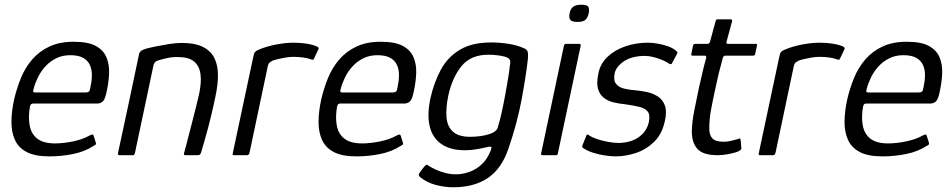

<svg xmlns="http://www.w3.org/2000/svg" viewBox="-20 -658 4034 814"><path d="M40 -237Q51 -284 69 -328Q87 -372 117 -406.5Q147 -441 190 -461Q233 -481 292 -481Q354 -481 386.5 -463Q419 -445 431.5 -414.5Q444 -384 442.5 -347.5Q441 -311 433 -274Q426 -237 416 -228Q406 -219 392 -219H120Q117 -219 113 -217Q109 -215 107 -206Q99 -161 106 -125Q113 -89 139 -69.5Q165 -50 213 -50Q249 -50 289.5 -58.5Q330 -67 357 -82Q364 -86 370 -87.5Q376 -89 378 -79L386 -54Q388 -48 386 -45.5Q384 -43 376 -39Q339 -15 289.5 -5Q240 5 190 5Q128 5 93 -13.5Q58 -32 43 -65.5Q28 -99 28.5 -143Q29 -187 40 -237ZM363 -286Q369 -313 369.5 -337.5Q370 -362 361.5 -381.5Q353 -401 333 -412.5Q313 -424 278 -424Q244 -424 217.5 -410.5Q191 -397 172 -376Q153 -355 141 -330.5Q129 -306 123 -283Q120 -273 121 -269.5Q122 -266 129 -266Q182 -266 235.5 -266Q289 -266 343 -266Q352 -266 356.5 -269.5Q361 -273 363 -286Z M487 0Q484 0 481.5 -1.5Q479 -3 480 -8Q503 -114 525.5 -219.5Q548 -325 570 -431Q572 -437 577 -441.5Q582 -446 597 -451Q611 -455 637.5 -460.5Q664 -466 694.5 -471Q725 -476 750 -476Q808 -476 841.5 -458.5Q875 -441 889.5 -410.5Q904 -380 904 -339.5Q904 -299 894 -252Q885 -207 873.5 -160.5Q862 -114 851 -75Q840 -36 833 -13Q830 -4 827 -2Q824 0 815 0H766Q758 0 760 -8Q762 -14 767 -33.5Q772 -53 779.5 -81.5Q787 -110 795 -141.5Q803 -173 810.5 -202.5Q818 -232 823 -254Q835 -308 830 -343.5Q825 -379 802.5 -397.5Q780 -416 737 -416Q714 -417 692 -412.5Q670 -408 652 -402Q645 -401 638.5 -395.5Q632 -390 630 -378Q611 -288 591.5 -195.5Q572 -103 552 -9Q551 -6 549.5 -3Q548 0 544 0Z M1224 -477Q1285 -477 1324 -461Q1329 -458 1330.5 -456Q1332 -454 1330 -449L1312 -411Q1310 -406 1307 -405Q1304 -404 1300 -406Q1284 -412 1263.5 -414.5Q1243 -417 1224 -417Q1208 -417 1190.5 -414Q1173 -411 1158.5 -407.5Q1144 -404 1136 -401Q1131 -398 1124.5 -394Q1118 -390 1115 -376L1038 -11Q1036 -4 1033.5 -2Q1031 0 1026 0H972Q969 0 967 -2Q965 -4 967 -9L1054 -418Q1057 -433 1061.5 -438Q1066 -443 1076 -447Q1108 -461 1149.5 -469Q1191 -477 1224 -477Z M1342 -237Q1353 -284 1371 -328Q1389 -372 1419 -406.5Q1449 -441 1492 -461Q1535 -481 1594 -481Q1656 -481 1688.5 -463Q1721 -445 1733.5 -414.5Q1746 -384 1744.5 -347.5Q1743 -311 1735 -274Q1728 -237 1718 -228Q1708 -219 1694 -219H1422Q1419 -219 1415 -217Q1411 -215 1409 -206Q1401 -161 1408 -125Q1415 -89 1441 -69.5Q1467 -50 1515 -50Q1551 -50 1591.5 -58.5Q1632 -67 1659 -82Q1666 -86 1672 -87.5Q1678 -89 1680 -79L1688 -54Q1690 -48 1688 -45.5Q1686 -43 1678 -39Q1641 -15 1591.5 -5Q1542 5 1492 5Q1430 5 1395 -13.5Q1360 -32 1345 -65.5Q1330 -99 1330.5 -143Q1331 -187 1342 -237ZM1665 -286Q1671 -313 1671.5 -337.5Q1672 -362 1663.5 -381.5Q1655 -401 1635 -412.5Q1615 -424 1580 -424Q1546 -424 1519.5 -410.5Q1493 -397 1474 -376Q1455 -355 1443 -330.5Q1431 -306 1425 -283Q1422 -273 1423 -269.5Q1424 -266 1431 -266Q1484 -266 1537.5 -266Q1591 -266 1645 -266Q1654 -266 1658.5 -269.5Q1663 -273 1665 -286Z M1805 -242Q1820 -309 1849 -362.5Q1878 -416 1929.5 -447Q1981 -478 2062 -478Q2100 -478 2137 -472Q2174 -466 2200 -454Q2214 -449 2217 -439Q2220 -429 2218 -408Q2210 -336 2191.5 -236.5Q2173 -137 2136 -29Q2107 57 2048.5 96.5Q1990 136 1901 136Q1866 136 1827.5 126Q1789 116 1760 92Q1756 87 1755.5 83.5Q1755 80 1758 76Q1760 72 1764.5 66.5Q1769 61 1773 55.5Q1777 50 1780 47Q1785 41 1788.5 40.5Q1792 40 1796 44Q1810 53 1828.5 61.5Q1847 70 1869 75.5Q1891 81 1912 81Q1941 81 1969.5 71Q1998 61 2022 39Q2046 17 2061 -21Q2061 -23 2061.5 -24.5Q2062 -26 2063 -28Q2065 -35 2060.5 -36Q2056 -37 2048 -35Q2028 -30 2002 -25.5Q1976 -21 1952 -21Q1889 -21 1851 -47.5Q1813 -74 1801.5 -123.5Q1790 -173 1805 -242ZM1880 -250Q1870 -200 1873 -161Q1876 -122 1900 -100Q1924 -78 1973 -78Q1995 -78 2017.5 -81Q2040 -84 2059 -91Q2071 -95 2079.5 -102Q2088 -109 2090 -117Q2099 -145 2107 -181.5Q2115 -218 2122 -256.5Q2129 -295 2134.5 -328Q2140 -361 2142 -383Q2144 -390 2143 -399Q2142 -408 2132 -413Q2121 -419 2098 -422.5Q2075 -426 2050 -426Q1976 -426 1936.5 -377.5Q1897 -329 1880 -250Z M2476 -602Q2472 -584 2462.5 -574.5Q2453 -565 2428 -565Q2404 -565 2397.5 -574.5Q2391 -584 2395 -602Q2398 -619 2409 -628.5Q2420 -638 2444 -638Q2470 -638 2474.5 -628.5Q2479 -619 2476 -602ZM2345 -7Q2344 0 2336 0H2280Q2273 0 2274 -7L2371 -465Q2373 -472 2380 -472H2436Q2439 -472 2441 -470Q2443 -468 2442 -465Z M2466 -83Q2467 -88 2471 -87.5Q2475 -87 2478 -84Q2491 -75 2514 -67.5Q2537 -60 2561 -56Q2585 -52 2602 -52Q2631 -52 2657.5 -61Q2684 -70 2704 -90Q2724 -110 2731 -141Q2737 -171 2726 -185Q2715 -199 2690.5 -205Q2666 -211 2630 -216Q2607 -218 2583 -223.5Q2559 -229 2541 -242.5Q2523 -256 2515.5 -280.5Q2508 -305 2517 -347Q2525 -388 2555.5 -417Q2586 -446 2631 -461.5Q2676 -477 2728 -477Q2745 -477 2768.5 -473Q2792 -469 2814 -461Q2836 -453 2849 -440Q2853 -437 2852.5 -435Q2852 -433 2850 -429L2829 -390Q2826 -383 2817 -388Q2806 -396 2788 -403.5Q2770 -411 2750.5 -416Q2731 -421 2716 -421Q2660 -421 2626.5 -399Q2593 -377 2586 -348Q2580 -318 2591.5 -303Q2603 -288 2625.5 -282.5Q2648 -277 2675 -275Q2699 -273 2724 -267.5Q2749 -262 2769 -249Q2789 -236 2798.5 -211.5Q2808 -187 2799 -146Q2787 -89 2752.5 -56Q2718 -23 2674.5 -9Q2631 5 2591 5Q2574 5 2547.5 1.5Q2521 -2 2494.5 -10.5Q2468 -19 2450 -32Q2447 -37 2449 -41Z M3023 0Q2961 0 2937 -26.5Q2913 -53 2913 -101Q2914 -143 2923.5 -189.5Q2933 -236 2943 -285Q2951 -319 2958 -350Q2965 -381 2974 -413Q2976 -422 2967 -422H2917Q2913 -422 2911.5 -424Q2910 -426 2911 -430L2918 -464Q2919 -468 2921 -470Q2923 -472 2928 -472H2979Q2984 -472 2986.5 -474.5Q2989 -477 2991 -484L3014 -569Q3016 -576 3021 -576H3077Q3080 -576 3082.5 -574Q3085 -572 3084 -569L3061 -484Q3059 -477 3060 -474.5Q3061 -472 3066 -472H3183Q3188 -472 3189 -470.5Q3190 -469 3189 -463L3182 -431Q3182 -427 3179.5 -424.5Q3177 -422 3172 -422H3055Q3052 -422 3048.5 -419.5Q3045 -417 3044 -411Q3035 -379 3027 -346Q3019 -313 3012 -279Q3003 -238 2995 -195.5Q2987 -153 2987 -113Q2987 -85 3000.5 -71Q3014 -57 3049 -57Q3063 -57 3077.5 -60.5Q3092 -64 3107 -68Q3115 -72 3117 -71Q3119 -70 3120 -64L3123 -31Q3125 -22 3105 -14Q3093 -10 3077 -6.5Q3061 -3 3046.5 -1.5Q3032 0 3023 0Z M3454 -477Q3515 -477 3554 -461Q3559 -458 3560.5 -456Q3562 -454 3560 -449L3542 -411Q3540 -406 3537 -405Q3534 -404 3530 -406Q3514 -412 3493.5 -414.5Q3473 -417 3454 -417Q3438 -417 3420.5 -414Q3403 -411 3388.5 -407.5Q3374 -404 3366 -401Q3361 -398 3354.5 -394Q3348 -390 3345 -376L3268 -11Q3266 -4 3263.5 -2Q3261 0 3256 0H3202Q3199 0 3197 -2Q3195 -4 3197 -9L3284 -418Q3287 -433 3291.5 -438Q3296 -443 3306 -447Q3338 -461 3379.5 -469Q3421 -477 3454 -477Z M3572 -237Q3583 -284 3601 -328Q3619 -372 3649 -406.5Q3679 -441 3722 -461Q3765 -481 3824 -481Q3886 -481 3918.5 -463Q3951 -445 3963.5 -414.5Q3976 -384 3974.5 -347.5Q3973 -311 3965 -274Q3958 -237 3948 -228Q3938 -219 3924 -219H3652Q3649 -219 3645 -217Q3641 -215 3639 -206Q3631 -161 3638 -125Q3645 -89 3671 -69.5Q3697 -50 3745 -50Q3781 -50 3821.5 -58.5Q3862 -67 3889 -82Q3896 -86 3902 -87.5Q3908 -89 3910 -79L3918 -54Q3920 -48 3918 -45.5Q3916 -43 3908 -39Q3871 -15 3821.5 -5Q3772 5 3722 5Q3660 5 3625 -13.5Q3590 -32 3575 -65.5Q3560 -99 3560.5 -143Q3561 -187 3572 -237ZM3895 -286Q3901 -313 3901.5 -337.5Q3902 -362 3893.5 -381.5Q3885 -401 3865 -412.5Q3845 -424 3810 -424Q3776 -424 3749.5 -410.5Q3723 -397 3704 -376Q3685 -355 3673 -330.5Q3661 -306 3655 -283Q3652 -273 3653 -269.5Q3654 -266 3661 -266Q3714 -266 3767.5 -266Q3821 -266 3875 -266Q3884 -266 3888.5 -269.5Q3893 -273 3895 -286Z"/></svg>

Font: Glory
Style: Italic
Weight: 400
Italic angle: -12°
Designer: Robert Leuschke
Foundry: Robert Leuschke
Version: Version 1.011